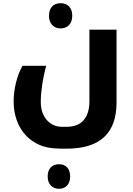

<svg xmlns="http://www.w3.org/2000/svg" viewBox="-20 -684 831 1196"><path d="M361 242Q318 242 280 235Q242 228 210 211Q139 174 102 104.5Q65 35 65 -53Q65 -109 79.5 -168.5Q94 -228 120 -274H268Q252 -217 243 -156.5Q234 -96 234 -50Q234 21 271.5 63.5Q309 106 368 106H392Q466 106 501.5 64Q537 22 537 -53V-499H706V-46Q706 242 396 242ZM358 -507Q325 -507 305 -528.5Q285 -550 285 -586Q285 -622 304 -643Q323 -664 358 -664Q391 -664 410.5 -643.5Q430 -623 430 -586Q430 -549 410 -528Q390 -507 358 -507ZM348 492Q315 492 296 471Q277 450 277 415Q277 381 295 360Q313 339 348 339Q380 339 398.5 359Q417 379 417 415Q417 451 398 471.5Q379 492 348 492Z"/></svg>

Font: Noto Kufi Arabic ExtraBold
Style: Regular
Weight: 800
Designer: Monotype Design Team, David Williams, Khaled Hosny
Foundry: Google LLC
Version: Version 2.109; ttfautohint (v1.8.4.7-5d5b)